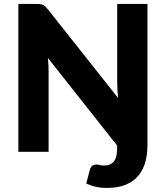

<svg xmlns="http://www.w3.org/2000/svg" viewBox="-20 -748 817 946"><path d="M706.5 -728.5V-32.5Q706.5 13 695.8 51.5Q685 90 661.2 118.2Q637.5 146.5 599.2 162.2Q561 178 506.5 178Q492 178 479.2 176.8Q466.5 175.5 454.5 173Q442.5 170.5 430.5 166.2Q418.5 162 405 156.5L422 91Q427 73.5 435.8 68Q444.5 62.5 455.5 62.5Q460 62.5 463.5 63.2Q467 64 471 65Q475 66 480 66.8Q485 67.5 492 67.5Q525 67.5 541 47.5Q557 27.5 557 -15V-31L216 -462.5Q218 -443 218.8 -424.8Q219.5 -406.5 219.5 -390.5V0H70.5V-728.5H159.5Q170.5 -728.5 178 -727.5Q185.5 -726.5 191.5 -723.8Q197.5 -721 203 -716Q208.5 -711 215.5 -702.5L562 -265Q559.5 -286 558.5 -305.8Q557.5 -325.5 557.5 -343V-728.5Z"/></svg>

Font: Lato 2
Style: Regular
Weight: 900
Designer: Lukasz Dziedzic with Adam Twardoch and Botio Nikoltchev
Foundry: tyPoland Lukasz Dziedzic
Version: Version 2.015; 2015-08-06; http://www.latofonts.com/